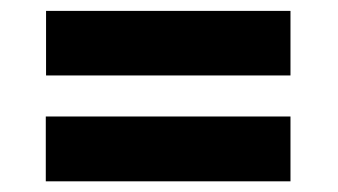

<svg xmlns="http://www.w3.org/2000/svg" viewBox="-20 -405 626 356"><path d="M518.6 -68.8H64.9V-189H518.6ZM518.6 -265.1H65.4V-384.8H518.6Z"/></svg>

Font: XB Zar
Style: Bold
Weight: 700
Designer: Behnam
Foundry: Irmug
Version: Version 8.005 2009